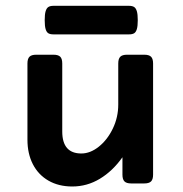

<svg xmlns="http://www.w3.org/2000/svg" viewBox="-20 -643 640 673"><path d="M462.9 -572.3Q462.9 -551.8 459.7 -541Q456.5 -530.3 450.2 -526.4Q443.8 -522.5 432.1 -522.5H167.5Q155.8 -522.5 149.4 -526.4Q143.1 -530.3 139.9 -541Q136.7 -551.8 136.7 -572.3Q136.7 -592.8 139.9 -603.5Q143.1 -614.3 149.4 -618.4Q155.8 -622.6 167.5 -622.6H432.1Q443.8 -622.6 450.2 -618.4Q456.5 -614.3 459.7 -603.5Q462.9 -592.8 462.9 -572.3ZM516.6 -420.4V-30.8Q516.6 -14.2 509.5 -7.1Q502.4 0 485.8 0H439.9Q423.3 0 416.3 -7.1Q409.2 -14.2 409.2 -30.8V-91.8Q375 -43.5 330.1 -16.4Q285.2 10.7 233.4 10.7Q185.5 10.7 149.9 -9.8Q114.3 -30.3 95.2 -67.4Q76.2 -104.5 76.2 -153.3V-420.4Q76.2 -437 83.3 -444.1Q90.3 -451.2 106.9 -451.2H167.5Q184.1 -451.2 191.2 -444.1Q198.2 -437 198.2 -420.4V-182.1Q198.2 -105 265.1 -105Q296.4 -105 326.4 -128.9Q356.4 -152.8 375.5 -192.4Q394.5 -231.9 394.5 -276.4V-420.4Q394.5 -437 401.6 -444.1Q408.7 -451.2 425.3 -451.2H485.8Q502.4 -451.2 509.5 -444.1Q516.6 -437 516.6 -420.4Z"/></svg>

Font: Courier Prime Sans
Style: Bold
Weight: 700
Designer: Alan Dague-Greene
Foundry: Quote-Unquote Apps
Version: Version 3.020